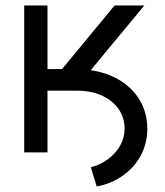

<svg xmlns="http://www.w3.org/2000/svg" viewBox="-20 -550 594 693"><path d="M126 -299.8H258.8Q332 -299.8 389.6 -272.5Q447.3 -245.1 479.5 -196.3Q511.7 -147.5 511.7 -85Q511.7 -34.2 488.8 9.8Q465.8 53.7 423.8 83.5Q381.8 113.3 329.1 123L307.6 53.7Q342.8 44.9 370.6 23.9Q398.4 2.9 414.1 -25.4Q429.7 -53.7 429.7 -85Q429.7 -125 408.2 -156.2Q386.7 -187.5 347.7 -205.1Q308.6 -222.7 258.8 -222.7H126ZM67.4 -530.3H151.4V-300.8H204.1L393.6 -530.3H501L246.1 -222.7H151.4V0H67.4Z"/></svg>

Font: WEMIX Pretendard Variable
Style: Regular
Weight: 400
Designer: Base glyphs from Inter by Rasmus Andersson; Hangeul glyphs from Noto Sans CJK(Source Han Sans) by Jang Soo-young and Kan
Foundry: Kil Hyung-jin
Version: Version 1.000;Glyphs 3.2 (3208)